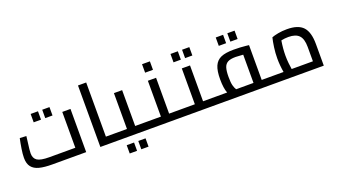

<svg xmlns="http://www.w3.org/2000/svg" viewBox="-71 -1313 3662 2089"><g transform="rotate(-20 1759.5 -268.0)"><path d="M54 0ZM712 -500V0H321Q229 0 171 -15Q113 -30 83.5 -67.5Q54 -105 54 -172Q54 -214 63.5 -275Q73 -336 85 -391L160 -387L151 -313Q139 -229 139 -194Q139 -136 177.5 -110.5Q216 -85 316 -85H617V-500ZM286 -597H371V-500H286ZM420 -597H504V-500H420Z M1066 -85V0H876V-712H971V-85Z M1066 0ZM1459 -85V0H1066V-85H1215V-500H1310V-85ZM1152 80H1237V176H1152ZM1286 80H1370V176H1286Z M1459 0ZM1852 -85V0H1459V-85H1608V-500H1703V-85ZM1610 -691H1701V-593H1610Z M1852 0ZM2245 -85V0H1852V-85H2001V-500H2096V-85ZM1939 -690H2024V-593H1939ZM2073 -690H2157V-593H2073Z M2245 0ZM2866 -85V0H2245V-85H2375Q2352 -142 2352 -245Q2352 -344 2376 -398.5Q2400 -453 2452.5 -476Q2505 -499 2599 -499Q2677 -499 2740 -492L2775 -488V-85ZM2479 -85H2680V-412Q2618 -417 2593 -417Q2533 -417 2502 -400Q2471 -383 2459 -345Q2447 -307 2447 -238Q2447 -173 2456 -139.5Q2465 -106 2479 -85ZM2463 -690H2548V-593H2463ZM2597 -690H2681V-593H2597Z M3463 -250V0H2866V-85H3028Q3014 -167 3014 -246Q3014 -309 3023 -373.5Q3032 -438 3043 -481Q3070 -492 3117.5 -501Q3165 -510 3220 -510Q3350 -510 3406.5 -449Q3463 -388 3463 -250ZM3122 -85H3368V-252Q3368 -344 3329.5 -384.5Q3291 -425 3207 -425Q3164 -425 3123 -416Q3108 -324 3108 -246Q3108 -201 3112.5 -156.5Q3117 -112 3122 -85Z"/></g></svg>

Font: sheba-seeBold
Style: Regular
Weight: 600
Designer: Mohamed Galeb, the designers
Foundry: Kief Type Foundry
Version: Version 2.010; ttfautohint (v1.5.33-1714) -l 8 -r 50 -G 200 